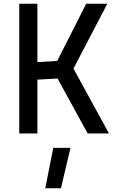

<svg xmlns="http://www.w3.org/2000/svg" viewBox="-20 -714 635 1027"><path d="M449 0H563L373 -347L554 -694H441L286 -388L180 -382V-694H83V0H180V-288L288 -294ZM222 293H306L357 77H265Z"/></svg>

Font: TitilliumText22L
Style: 600 wt
Weight: 600
Designer: Campivisivi
Foundry: Campivisivi
Version: 1.000